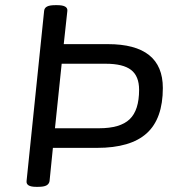

<svg xmlns="http://www.w3.org/2000/svg" viewBox="-20 -722 658 744"><path d="M120 2Q80 2 83 -21L151 -680Q152 -691 162 -696.5Q172 -702 194 -702H202Q243 -702 241 -680L227 -551H398Q611 -551 611 -381Q611 -262 548.5 -205.5Q486 -149 356 -149H185L172 -20Q170 -9 160 -3.5Q150 2 128 2ZM390 -475H219L193 -225H364Q446 -225 482.5 -260Q519 -295 519 -374Q519 -427 488 -451Q457 -475 390 -475Z"/></svg>

Font: Asap Semi Expanded Semi Expanded Regular
Style: Italic
Weight: 400
Width: 6
Italic angle: -6°
Designer: Pablo Cosgaya
Foundry: Omnibus-Type
Version: Version 3.001; ttfautohint (v1.8.4.7-5d5b)